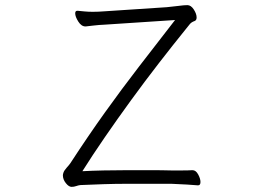

<svg xmlns="http://www.w3.org/2000/svg" viewBox="-20 -723 1040 748"><path d="M750 -1H752Q761 -1 761 -14Q761 -27 752 -43.5Q743 -60 730 -60H729Q714 -59 692 -59Q670 -59 646 -59Q612 -60 564.5 -60Q517 -60 476 -60Q430 -60 383.5 -59Q337 -58 301 -56Q340 -118 388.5 -188.5Q437 -259 490.5 -332.5Q544 -406 599 -477Q654 -548 705 -611Q713 -621 719.5 -629Q726 -637 738 -641Q746 -644 746 -655Q746 -669 735 -686Q724 -703 710 -703Q697 -703 675 -700Q653 -697 630 -695L388 -679Q376 -678 364 -677.5Q352 -677 341 -677Q324 -677 309 -678.5Q294 -680 283 -681H281Q273 -681 273 -671Q273 -658 285 -639Q297 -620 313 -620H314Q324 -621 344.5 -623.5Q365 -626 389 -627L662 -645Q589 -551 521.5 -463.5Q454 -376 388.5 -284.5Q323 -193 254 -87Q250 -81 240 -70Q230 -59 227 -50Q225 -44 225 -40Q225 -24 236.5 -9.5Q248 5 259 5Q268 5 276.5 2Q285 -1 293 -2Q339 -4 384 -5.5Q429 -7 482 -7H647Q677 -6 708.5 -4Q740 -2 750 -1Z"/></svg>

Font: Klee One
Style: Regular
Weight: 400
Designer: Fontworks Inc.
Foundry: Fontworks Inc.
Version: Version 1.100